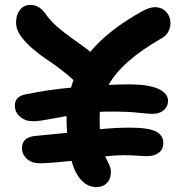

<svg xmlns="http://www.w3.org/2000/svg" viewBox="-20 -739 740 776"><path d="M141.1 -79.1Q108.9 -79.1 88.9 -96.9Q68.8 -114.7 68.8 -140.1Q68.8 -186 126 -189.9Q148.4 -191.9 251 -202.1Q249 -236.3 249 -254.9V-270Q229 -266.6 197.3 -260.5Q165.5 -254.4 146.7 -251.7Q127.9 -249 112.8 -249Q82.5 -249 61.3 -267.1Q40 -285.2 40 -312Q40 -352.5 90.8 -358.9Q174.8 -376.5 267.1 -384.8Q273.9 -408.2 276.9 -415Q254.9 -436.5 222.9 -460.4Q190.9 -484.4 165 -501.5Q139.2 -518.6 111.3 -542.7Q83.5 -566.9 65.9 -590.8Q44.9 -618.7 44.9 -648.9Q44.9 -678.7 60.5 -699Q76.2 -719.2 103 -719.2Q138.7 -719.2 163.1 -684.1Q183.1 -655.3 212.2 -630.1Q241.2 -605 284.2 -574.7Q327.1 -544.4 345.2 -529.8Q419.4 -618.7 555.2 -693.8Q585.4 -710 606 -710Q634.3 -710 651.6 -691.2Q668.9 -672.4 668.9 -645Q668.9 -626 659.4 -609.4Q649.9 -592.8 632.8 -584Q474.1 -493.7 418.9 -396Q474.6 -397.9 505.9 -397.9Q580.6 -397.9 619.9 -379.9Q659.2 -361.8 659.2 -331.1Q659.2 -309.1 642.1 -293.9Q625 -278.8 596.2 -278.8Q582 -278.8 538.1 -283.4Q494.1 -288.1 445.8 -288.1Q403.8 -288.1 383.8 -287.1Q382.8 -275.9 382.8 -254.9Q382.8 -228 383.8 -216.8Q447.3 -223.1 505.9 -223.1Q580.6 -223.1 610.4 -207.5Q640.1 -191.9 640.1 -161.1Q640.1 -135.7 622.1 -121.8Q604 -107.9 574.2 -107.9Q561 -107.9 532.2 -109.9Q503.4 -111.8 479 -111.8Q447.8 -111.8 404.8 -106.9Q408.2 -99.6 415.3 -85.9Q422.4 -72.3 425.3 -63.5Q428.2 -54.7 428.2 -43.9Q428.2 -15.6 412.1 0.7Q396 17.1 369.1 17.1Q335 17.1 309.1 -10.3Q283.2 -37.6 269 -88.9Q179.2 -79.1 141.1 -79.1Z"/></svg>

Font: Shantell Sans Irregular
Style: Regular
Weight: 600
Designer: Stephen Nixon, Anya Danilova, Shantell Martin
Foundry: Arrow Type
Version: Version 1.006;[9816181b4]